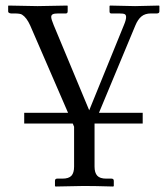

<svg xmlns="http://www.w3.org/2000/svg" viewBox="-20 -451 614 701"><path d="M250.5 157.2V11.7L245.6 0H68.4V-39.1H228.5L90.3 -357.9Q77.1 -387.2 60.5 -397.5Q54.2 -401.9 32.2 -401.9H20Q9.8 -403.3 9.8 -409.2V-429.2L11.2 -430.7Q104 -428.7 117.2 -428.7Q117.2 -428.7 225.6 -430.7L227.1 -429.2V-410.2Q227.1 -401.9 220.7 -401.9H192.4Q178.2 -401.9 172.6 -398.9Q167 -396 167 -389.2Q167 -380.9 175.8 -359.9L305.7 -48.3L432.6 -359.9Q440.4 -378.4 440.4 -388.7Q440.4 -396.5 435.5 -399.2Q430.7 -401.9 415 -401.9H385.7Q379.9 -402.3 379.9 -409.2V-428.7L381.3 -430.7Q460.4 -428.7 473.1 -428.7L560.5 -430.7L562 -429.2V-409.7Q562 -401.9 552.7 -401.9H531.2Q509.8 -401.9 496.6 -391.1Q483.4 -380.4 474.1 -357.9L341.3 -39.1H501V0H325.2V157.2Q325.2 179.7 335 190.4Q344.7 201.2 368.2 201.2H387.2Q395.5 201.2 395.5 209.5V228L393.6 230Q325.2 228 286.1 228L182.6 230L180.7 228V209.5Q180.7 201.2 188.5 201.2H207.5Q231.4 201.2 241 190.4Q250.5 179.7 250.5 157.2Z"/></svg>

Font: Libertinage
Style: f
Weight: 400
Designer: OSP
Foundry: OSP
Version: Version 1.0; 2008; OFL relea